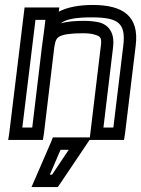

<svg xmlns="http://www.w3.org/2000/svg" viewBox="-20 -539 569 774"><path d="M149 -350 143 -300 110 -25H70L123 -459H163L159 -425L149 -350ZM348 -469C456 -469 488 -447 477 -355L437 -25H397L436 -350C442 -398 425 -435 383 -448C366 -452 344 -455 320 -455C282 -455 249 -452 225 -445C245 -461 283 -469 348 -469ZM306 15H212H193L186 33L121 183L107 215H141H198H213L222 202L323 52L341 25H365H455H480L484 0L527 -355C542 -474 476 -519 354 -519C299 -519 251 -510 217 -492L219 -509H194H104H79L76 -484L17 0L13 25H38H128H153L157 0L199 -350C203 -376 208 -385 220 -392C235 -400 264 -405 314 -405C335 -405 351 -403 363 -399C387 -392 391 -385 386 -350L344 0L342 15H306ZM257 65 190 165H181L224 65H257Z"/></svg>

Font: Gamestation Display Outline
Style: Italic
Weight: 400
Designer: Jonas Hecksher
Foundry: Jonas Hecksher, Playtypeª, e-types AS
Version: Version 1.003